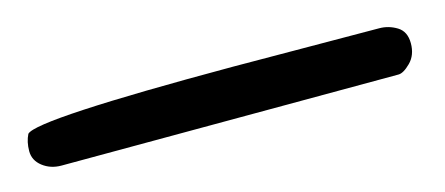

<svg xmlns="http://www.w3.org/2000/svg" viewBox="-24 -84 600 259"><g transform="rotate(-15 276.0 45.5)"><path d="M300 11 504 12Q517 12 528.5 19Q540 26 540 42.5Q540 59 530 69Q520 79 513 79L42 80Q27 80 16 71.5Q5 63 5 50Q5 37 10 27Q25 11 300 11Z"/></g></svg>

Font: Mrs Sheppards
Style: Regular
Weight: 400
Version: Version 1.000